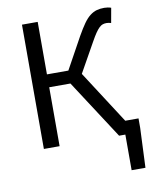

<svg xmlns="http://www.w3.org/2000/svg" viewBox="-93 -739 813 998"><g transform="rotate(-10 314.0 -240.0)"><path d="M520 188V0H487L285 -311H173V0H90V-656H173V-379H286L378 -546Q399 -583 416 -607Q433 -631 450.5 -644.5Q468 -658 486 -663Q504 -668 526 -668Q535 -668 544.5 -666.5Q554 -665 562 -662L548 -584Q542 -586 535.5 -587Q529 -588 524 -588Q513 -588 504 -585Q495 -582 485.5 -573Q476 -564 465 -548Q454 -532 439 -505L352 -350L532 -71H602V-21L593 188Z"/></g></svg>

Font: Pinyin1712
Style: Regular
Weight: 400
Version: Version 1